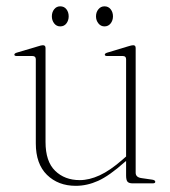

<svg xmlns="http://www.w3.org/2000/svg" viewBox="-20 -594 552 622"><path d="M96 -129.5V-402Q96 -412.5 85 -412.5H34.5Q26.5 -412.5 26.5 -417Q26.5 -421 34.5 -423.5L103.5 -444Q114 -447.5 119 -447.5Q127.5 -447.5 127.5 -438.5V-134Q127.5 -71 158.5 -40.8Q189.5 -10.5 238.5 -10.5Q269 -10.5 302.8 -26Q336.5 -41.5 376.5 -76.5L388.5 -87V-402Q388.5 -412.5 378 -412.5H327.5Q319.5 -412.5 319.5 -417Q319.5 -421 327.5 -423.5L395.5 -444Q406.5 -447.5 411.5 -447.5Q419.5 -447.5 419.5 -438.5V-34.5Q419.5 -19.5 438.5 -17L473 -12Q483 -10.5 483 -5Q483 0 474.5 0H410Q398 0 393.2 -5.2Q388.5 -10.5 388.5 -25.5V-72.5L383.5 -68.5Q334 -24.5 298 -8.2Q262 8 225.5 8Q168.5 8 132.2 -27.5Q96 -63 96 -129.5ZM175 -508.5Q163 -508.5 155.5 -518.2Q148 -528 148 -541Q148 -554.5 155.5 -564Q163 -573.5 175 -573.5Q188 -573.5 195.2 -564Q202.5 -554.5 202.5 -541Q202.5 -528 195.2 -518.2Q188 -508.5 175 -508.5ZM318.5 -508.5Q306.5 -508.5 298.8 -518.2Q291 -528 291 -541Q291 -554.5 298.8 -564Q306.5 -573.5 318.5 -573.5Q331 -573.5 338.5 -564Q346 -554.5 346 -541Q346 -528 338.5 -518.2Q331 -508.5 318.5 -508.5Z"/></svg>

Font: Fraunces 72pt Thin
Style: Regular
Weight: 100
Version: Version 1.000;[b76b70a41]